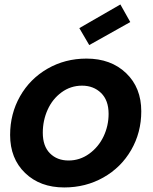

<svg xmlns="http://www.w3.org/2000/svg" viewBox="-20 -823 678 852"><path d="M606.9 -329.1Q606.9 -234.9 562 -157.2Q517.1 -79.6 438.7 -35.4Q360.4 8.8 265.1 8.8Q157.7 8.8 91.3 -55.4Q24.9 -119.6 24.9 -224.1Q24.9 -317.9 68.8 -395.5Q112.8 -473.1 190.7 -518.1Q268.6 -563 363.8 -563Q472.2 -563 539.6 -498.5Q606.9 -434.1 606.9 -329.1ZM169.9 -233.9Q169.9 -174.3 201.7 -142.6Q233.4 -110.8 284.2 -110.8Q334.5 -110.8 375.7 -140.6Q417 -170.4 439.5 -217.5Q461.9 -264.6 461.9 -317.9Q461.9 -377.9 428.5 -410.4Q395 -442.9 344.2 -442.9Q293.5 -442.9 252.9 -413.1Q212.4 -383.3 191.2 -335.7Q169.9 -288.1 169.9 -233.9ZM514.2 -803.2 558.1 -725.1 376 -623 332 -698.2Z"/></svg>

Font: SVN-Poppins SemiBold
Style: Italic
Weight: 600
Italic angle: -10°
Designer: Ninad Kale (Devanagari), Jonny Pinhorn (Latin)
Foundry: Indian Type Foundry
Version: Version 3.002 2017